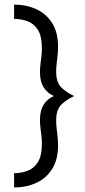

<svg xmlns="http://www.w3.org/2000/svg" viewBox="-20 -691 373 840"><path d="M41.7 129.2V66.7Q72.2 66.7 100 56.6Q127.8 46.5 145.5 18.8Q163.2 -9 163.2 -61.8Q163.2 -81.2 161.1 -98.6Q159 -116 156.9 -132.6Q154.9 -149.3 154.9 -166Q154.9 -208.3 171.5 -234Q188.2 -259.7 216 -270.8Q188.2 -282.6 171.5 -308Q154.9 -333.3 154.9 -375.7Q154.9 -392.4 156.9 -409Q159 -425.7 161.1 -443.1Q163.2 -460.4 163.2 -479.9Q163.2 -533.3 145.5 -560.8Q127.8 -588.2 100 -598.3Q72.2 -608.3 41.7 -608.3V-670.8Q95.1 -670.8 138.9 -650.7Q182.6 -630.6 208.3 -589.9Q234 -549.3 234 -486.1Q234 -466.7 231.9 -448.3Q229.9 -429.9 227.8 -412.2Q225.7 -394.4 225.7 -377.8Q225.7 -333.3 245.5 -311.5Q265.3 -289.6 304.2 -270.8Q265.3 -252.1 245.5 -230.2Q225.7 -208.3 225.7 -163.9Q225.7 -147.2 227.8 -129.5Q229.9 -111.8 231.9 -93.4Q234 -75 234 -55.6Q234 6.9 208.3 47.9Q182.6 88.9 138.9 109Q95.1 129.2 41.7 129.2Z"/></svg>

Font: Afacad Flux
Style: Regular
Weight: 400
Designer: Kristian Moeller
Foundry: Dicotype
Version: Version 1.100